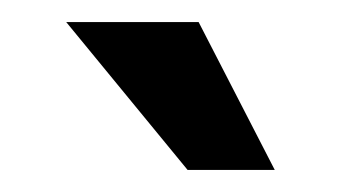

<svg xmlns="http://www.w3.org/2000/svg" viewBox="-20 -704 309 174"><path d="M150 -550 40 -684H160L229 -550Z"/></svg>

Font: Ojuju ExtraBold
Style: Regular
Weight: 800
Designer: Chisaokwu Joboson, Mirko Velimirovic
Foundry: Udi Foundry
Version: Version 1.000